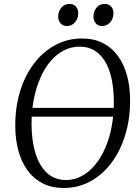

<svg xmlns="http://www.w3.org/2000/svg" viewBox="-20 -949 714 980"><path d="M103 -353.5 105 -398.5H584.5L582.5 -353.5ZM305 10.5Q244.5 10.5 198.5 -12.8Q152.5 -36 121.5 -78Q90.5 -120 74.5 -177.2Q58.5 -234.5 58 -302.5Q57 -399.5 82 -481.5Q107 -563.5 153 -624.2Q199 -685 261.8 -718.8Q324.5 -752.5 398.5 -752.5Q460 -752.5 505.8 -729Q551.5 -705.5 582 -663.2Q612.5 -621 628 -564.8Q643.5 -508.5 644 -442.5Q645 -346.5 620.5 -264.2Q596 -182 550.5 -120.2Q505 -58.5 442.5 -24Q380 10.5 305 10.5ZM316 -30Q358.5 -30 396.2 -50Q434 -70 464.5 -106.5Q495 -143 517 -193.2Q539 -243.5 550.2 -304.2Q561.5 -365 561 -433Q560.5 -497 549.2 -548.2Q538 -599.5 516 -635.8Q494 -672 461.8 -691.5Q429.5 -711 386.5 -711Q344 -711 306.2 -691.8Q268.5 -672.5 238 -636.8Q207.5 -601 185.8 -551.2Q164 -501.5 152.2 -440.8Q140.5 -380 141 -311Q142 -247 153.5 -195.2Q165 -143.5 187.2 -106.5Q209.5 -69.5 241.8 -49.8Q274 -30 316 -30ZM320 -816Q302 -816 289.2 -830Q276.5 -844 277 -866.5Q277.5 -892.5 294 -910.8Q310.5 -929 334 -929Q355.5 -929 367.5 -915.5Q379.5 -902 379.5 -882.5Q379 -853 362.2 -834.5Q345.5 -816 320 -816ZM500 -816Q481.5 -816 469 -830Q456.5 -844 457 -866.5Q457.5 -892.5 473.5 -910.8Q489.5 -929 513.5 -929Q535 -929 547.2 -915.5Q559.5 -902 559 -882.5Q559 -853 542 -834.5Q525 -816 500 -816Z"/></svg>

Font: Merriweather 60pt Light
Style: Italic
Weight: 300
Italic angle: -7.8°
Version: Version 2.101